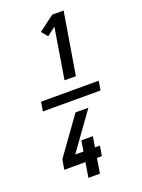

<svg xmlns="http://www.w3.org/2000/svg" viewBox="-184 -929 869 1177"><g transform="rotate(-20 250.0 -340.0)"><path d="M57 -310 67 -370H443L433 -310ZM247 -444 301 -774 245 -732 212 -772 314 -848H388L321 -444ZM180 168 196 71H58L69 6L243 -236H327L153 6H207L218 -63H293L282 6H314L303 71H271L255 168Z"/></g></svg>

Font: Iosevka Curly Medium
Style: Italic
Weight: 500
Italic angle: -9°
Monospace: yes
Designer: Belleve Invis
Foundry: Belleve Invis
Version: Version 22.1.2; ttfautohint (v1.8.4)